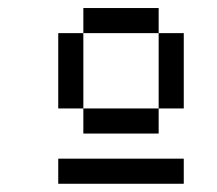

<svg xmlns="http://www.w3.org/2000/svg" viewBox="-20 -770 540 478"><path d="M437.5 -312.5V-375H125V-312.5ZM187.5 -500V-437.5H375V-500ZM187.5 -500V-687.5H125V-500ZM375 -500H437.5V-687.5H375ZM187.5 -687.5H375V-750H187.5Z"/></svg>

Font: Unifont
Style: Regular
Weight: 500
Version: Version 15.1.04